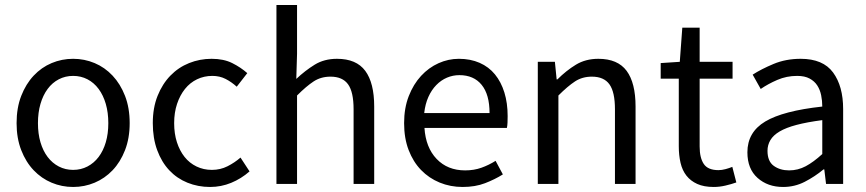

<svg xmlns="http://www.w3.org/2000/svg" viewBox="-20 -732 3446 764"><path d="M271 12Q226 12 185.5 -5Q145 -22 114 -54.5Q83 -87 64.5 -134.5Q46 -182 46 -242Q46 -303 64.5 -350.5Q83 -398 114 -431Q145 -464 185.5 -481Q226 -498 271 -498Q316 -498 356.5 -481Q397 -464 428 -431Q459 -398 477.5 -350.5Q496 -303 496 -242Q496 -182 477.5 -134.5Q459 -87 428 -54.5Q397 -22 356.5 -5Q316 12 271 12ZM271 -56Q302 -56 328 -69.5Q354 -83 372.5 -107.5Q391 -132 401 -166Q411 -200 411 -242Q411 -284 401 -318.5Q391 -353 372.5 -378Q354 -403 328 -416.5Q302 -430 271 -430Q240 -430 214 -416.5Q188 -403 169.5 -378Q151 -353 141 -318.5Q131 -284 131 -242Q131 -200 141 -166Q151 -132 169.5 -107.5Q188 -83 214 -69.5Q240 -56 271 -56Z M816 12Q768 12 726 -5Q684 -22 653.5 -54.5Q623 -87 605.5 -134.5Q588 -182 588 -242Q588 -303 607 -350.5Q626 -398 658 -431Q690 -464 732.5 -481Q775 -498 822 -498Q870 -498 904 -481Q938 -464 964 -441L922 -387Q901 -406 877.5 -418Q854 -430 825 -430Q792 -430 764 -416.5Q736 -403 716 -378Q696 -353 684.5 -318.5Q673 -284 673 -242Q673 -200 684 -166Q695 -132 714.5 -107.5Q734 -83 762 -69.5Q790 -56 823 -56Q857 -56 885.5 -70.5Q914 -85 937 -105L973 -50Q940 -21 900 -4.5Q860 12 816 12Z M1080 0V-712H1162V-518L1159 -418Q1194 -451 1232 -474.5Q1270 -498 1321 -498Q1398 -498 1433.5 -450Q1469 -402 1469 -308V0H1387V-297Q1387 -366 1365 -396.5Q1343 -427 1295 -427Q1257 -427 1228 -408Q1199 -389 1162 -352V0Z M1821 12Q1772 12 1729.5 -5.5Q1687 -23 1655.5 -55.5Q1624 -88 1606 -135Q1588 -182 1588 -242Q1588 -302 1606.5 -349.5Q1625 -397 1655.5 -430Q1686 -463 1725 -480.5Q1764 -498 1806 -498Q1852 -498 1888.5 -482Q1925 -466 1949.5 -436Q1974 -406 1987 -364Q2000 -322 2000 -270Q2000 -257 1999.5 -244.5Q1999 -232 1997 -223H1669Q1674 -145 1717.5 -99.5Q1761 -54 1831 -54Q1866 -54 1895.5 -64.5Q1925 -75 1952 -92L1981 -38Q1949 -18 1910 -3Q1871 12 1821 12ZM1668 -282H1928Q1928 -356 1896.5 -394.5Q1865 -433 1808 -433Q1782 -433 1758.5 -423Q1735 -413 1716 -393.5Q1697 -374 1684.5 -346Q1672 -318 1668 -282Z M2120 0V-486H2188L2195 -416H2198Q2233 -451 2271.5 -474.5Q2310 -498 2361 -498Q2438 -498 2473.5 -450Q2509 -402 2509 -308V0H2427V-297Q2427 -366 2405 -396.5Q2383 -427 2335 -427Q2297 -427 2268 -408Q2239 -389 2202 -352V0Z M2820 12Q2781 12 2754.5 0Q2728 -12 2711.5 -33Q2695 -54 2688 -84Q2681 -114 2681 -150V-419H2609V-481L2685 -486L2695 -622H2764V-486H2895V-419H2764V-149Q2764 -104 2780.5 -79.5Q2797 -55 2839 -55Q2852 -55 2867 -59Q2882 -63 2894 -68L2910 -6Q2890 1 2866.5 6.5Q2843 12 2820 12Z M3096 12Q3035 12 2994.5 -24Q2954 -60 2954 -126Q2954 -206 3025 -248.5Q3096 -291 3252 -308Q3252 -331 3247.5 -353Q3243 -375 3232 -392Q3221 -409 3201.5 -419.5Q3182 -430 3152 -430Q3110 -430 3073 -414Q3036 -398 3007 -378L2975 -435Q3009 -457 3058 -477.5Q3107 -498 3166 -498Q3255 -498 3295 -443.5Q3335 -389 3335 -298V0H3267L3260 -58H3257Q3222 -29 3182 -8.5Q3142 12 3096 12ZM3120 -54Q3155 -54 3186 -70.5Q3217 -87 3252 -119V-254Q3191 -246 3149.5 -235Q3108 -224 3082.5 -209Q3057 -194 3045.5 -174.5Q3034 -155 3034 -132Q3034 -90 3059 -72Q3084 -54 3120 -54Z"/></svg>

Font: Processing Sans Pro
Style: Regular
Weight: 400
Designer: Paul D. Hunt
Foundry: Adobe Systems Incorporated
Version: Version 2.020;PS 2.000;hotconv 1.0.86;makeotf.lib2.5.63406